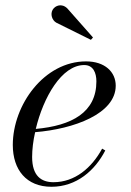

<svg xmlns="http://www.w3.org/2000/svg" viewBox="-20 -705 500 735"><path d="M195 -618.5 328 -552.5 336 -561.5 237.5 -673C216.5 -693.5 191 -684 181.5 -667.5C172 -651 179 -628 195 -618.5ZM103 -104C103 -133 107 -166 114.5 -199C263 -211 423 -269.5 423 -377C423 -429.5 381.5 -470 309.5 -470C149 -470 29 -303.5 29 -150C29 -55 81 10 177 10C273.5 10 344 -53 383 -129L371 -136C331 -62.5 267 -7.5 184.5 -7.5C138 -7.5 103 -31.5 103 -104ZM302.5 -456C337 -456 349 -426 349 -393.5C349 -275 255.5 -224 117 -211.5C145.5 -331.5 216 -456 302.5 -456Z"/></svg>

Font: Bodoni* 16pt
Style: Italic
Weight: 400
Italic angle: -13°
Version: Version 2.3